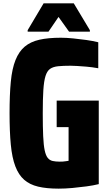

<svg xmlns="http://www.w3.org/2000/svg" viewBox="-20 -1025 609 1145"><path d="M330 100Q258 100 207.5 88Q157 76 124 47Q91 18 71.5 -33Q52 -84 44.5 -162Q37 -240 37 -350Q37 -460 44.5 -538Q52 -616 72.5 -667Q93 -718 127.5 -747Q162 -776 214.5 -788Q267 -800 343 -800Q376 -800 416 -796Q456 -792 495 -786.5Q534 -781 566 -773V-618Q527 -625 495.5 -627.5Q464 -630 440.5 -631.5Q417 -633 401 -633Q357 -633 327 -630Q297 -627 279 -614.5Q261 -602 251.5 -572Q242 -542 238.5 -488Q235 -434 235 -350Q235 -267 237.5 -213Q240 -159 246.5 -128.5Q253 -98 264.5 -83.5Q276 -69 294 -65Q312 -61 336 -61Q346 -61 354.5 -61.5Q363 -62 372 -63.5Q381 -65 389 -66V-267H318V-425H569V73Q537 81 496 86.5Q455 92 412 96Q369 100 330 100ZM145 -836V-845L240 -1005H420L516 -845V-836H392L329 -924L269 -836Z"/></svg>

Font: Farlight84_Sys_V01
Style: Bold
Weight: 700
Designer: Monotype Design Team, Nadine Chahine and Nizar Qandah
Foundry: Monotype Imaging Inc.
Version: Version 2.004;October 31, 2024;FontCreator 14.0.0.2814 64-bi